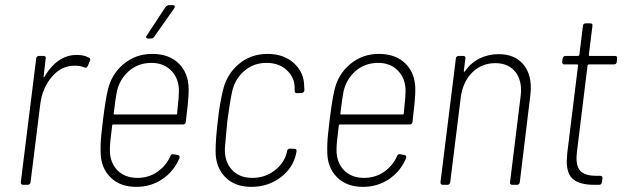

<svg xmlns="http://www.w3.org/2000/svg" viewBox="-20 -720 2432 748"><path d="M325 -496 329 -494Q333 -490 331 -484L329 -480L322 -463Q317 -453 309 -457Q292 -465 267 -464Q218 -463 181.5 -420Q145 -377 137 -315L99 -10Q97 0 88 0H70Q61 0 61 -10L121 -492Q121 -496 124 -499Q127 -502 131 -502H150Q160 -502 158 -492L150 -423Q149 -420 151 -419.5Q153 -419 154 -422Q176 -461 208 -483.5Q240 -506 279 -506Q307 -506 325 -496Z M644 -112Q647 -121 656 -119L673 -116Q682 -114 679 -104Q658 -53 613 -22.5Q568 8 511 8Q447 8 409.5 -30Q372 -68 372 -129Q371 -162 375.5 -202.5Q380 -243 381 -251Q391 -332 400 -369Q414 -431 461.5 -470.5Q509 -510 573 -510Q639 -510 677 -472Q715 -434 715 -371Q715 -337 707 -273L704 -245Q702 -235 693 -235H421Q417 -235 417 -231Q408 -164 408 -136Q408 -87 437 -57Q466 -27 516 -27Q559 -27 593 -50.5Q627 -74 644 -112ZM435 -362Q431 -344 423 -278Q422 -274 426 -274H666Q670 -274 670 -278L672 -300Q677 -342 677 -366Q677 -414 647.5 -444.5Q618 -475 570 -475Q519 -475 482.5 -443.5Q446 -412 435 -362ZM552 -582 625 -693Q632 -700 638 -700H653Q659 -700 660.5 -696.5Q662 -693 659 -688L581 -577Q576 -570 569 -570H557Q551 -570 549.5 -573.5Q548 -577 552 -582Z M820 -130Q820 -182 829 -252Q835 -312 849 -370Q864 -432 911 -471Q958 -510 1022 -510Q1086 -510 1125.5 -473.5Q1165 -437 1165 -384L1166 -369Q1164 -358 1156 -358L1137 -357Q1128 -357 1128 -366V-375Q1129 -416 1098.5 -445.5Q1068 -475 1018 -475Q968 -475 931.5 -443.5Q895 -412 884 -362Q876 -325 866 -251Q860 -192 856 -140Q855 -89 884 -58Q913 -27 963 -27Q1011 -27 1048 -54.5Q1085 -82 1096 -121L1099 -133Q1097 -133 1101.5 -137.5Q1106 -142 1110 -141L1128 -140Q1137 -140 1135 -129L1133 -119Q1121 -65 1072.5 -28.5Q1024 8 959 8Q895 8 857.5 -30Q820 -68 820 -130Z M1527 -112Q1530 -121 1539 -119L1556 -116Q1565 -114 1562 -104Q1541 -53 1496 -22.5Q1451 8 1394 8Q1330 8 1292.5 -30Q1255 -68 1255 -129Q1254 -162 1258.5 -202.5Q1263 -243 1264 -251Q1274 -332 1283 -369Q1297 -431 1344.5 -470.5Q1392 -510 1456 -510Q1522 -510 1560 -472Q1598 -434 1598 -371Q1598 -337 1590 -273L1587 -245Q1585 -235 1576 -235H1304Q1300 -235 1300 -231Q1291 -164 1291 -136Q1291 -87 1320 -57Q1349 -27 1399 -27Q1442 -27 1476 -50.5Q1510 -74 1527 -112ZM1318 -362Q1314 -344 1306 -278Q1305 -274 1309 -274H1549Q1553 -274 1553 -278L1555 -300Q1560 -342 1560 -366Q1560 -414 1530.5 -444.5Q1501 -475 1453 -475Q1402 -475 1365.5 -443.5Q1329 -412 1318 -362Z M2048 -377Q2048 -368 2046 -348L2005 -10Q2003 0 1994 0H1975Q1971 0 1968.5 -3Q1966 -6 1967 -10L2008 -343Q2010 -359 2010 -367Q2010 -417 1983 -445.5Q1956 -474 1910 -474Q1856 -474 1819.5 -437.5Q1783 -401 1775 -340L1734 -10Q1732 0 1723 0H1705Q1696 0 1696 -10L1756 -492Q1756 -496 1759 -499Q1762 -502 1766 -502H1785Q1795 -502 1793 -492L1787 -444Q1787 -441 1788.5 -440.5Q1790 -440 1791 -442Q1814 -475 1848 -492Q1882 -509 1923 -509Q1981 -509 2014.5 -474Q2048 -439 2048 -377Z M2372 -469H2274Q2271 -469 2269 -465L2228 -131Q2226 -113 2226 -105Q2226 -66 2245 -50.5Q2264 -35 2303 -35H2319Q2323 -35 2325.5 -32Q2328 -29 2327 -25L2325 -10Q2323 0 2314 0H2294Q2242 0 2215 -20Q2188 -40 2188 -92Q2188 -100 2190 -124L2232 -465Q2232 -469 2228 -469H2179Q2170 -469 2170 -479L2172 -492Q2174 -502 2183 -502H2232Q2235 -502 2237 -506L2251 -619Q2251 -623 2254 -626Q2257 -629 2261 -629H2280Q2290 -629 2288 -619L2274 -506Q2274 -502 2278 -502H2376Q2386 -502 2384 -492L2383 -479Q2381 -469 2372 -469Z"/></svg>

Font: Barlow Semi Condensed ExLight
Style: Italic
Weight: 275
Width: 4
Italic angle: -7°
Designer: Jeremy Tribby
Foundry: Tribby Type
Version: Version 1.408